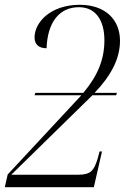

<svg xmlns="http://www.w3.org/2000/svg" viewBox="-20 -780 551 800"><path d="M0 0H371L405 -149H395L386 -116C371 -70 359 -52 306 -52H27L365 -383H464L467 -393H374C439 -461 480 -532 480 -610C480 -698 419 -760 312 -760C192 -760 124 -688 124 -624C124 -592 145 -579 174 -579C178 -686 226 -750 309 -750C376 -750 415 -699 415 -612C415 -534 388 -465 327 -393H127L124 -383H319L12 -53Z"/></svg>

Font: Noto Serif Display SemiCondensed Light
Style: Italic
Weight: 300
Width: 4
Italic angle: -12°
Designer: Monotype Design Team
Foundry: Monotype Imaging Inc.
Version: Version 2.009